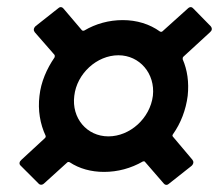

<svg xmlns="http://www.w3.org/2000/svg" viewBox="-20 -570 610 535"><path d="M503 -303C507 -341 502 -375 489 -405C489 -408 489 -410 491 -412L565 -480C571 -485 572 -491 567 -497L519 -546C515 -551 509 -552 503 -546L433 -483C431 -481 429 -481 426 -482C397 -503 361 -514 322 -514C284 -514 247 -504 215 -485C212 -484 210 -484 208 -486L157 -546C152 -552 146 -551 141 -546L79 -497C73 -491 73 -485 77 -480L132 -417C133 -415 133 -413 132 -410C110 -378 94 -341 90 -303C85 -263 92 -224 107 -192C108 -189 107 -187 105 -185L40 -125C34 -120 32 -113 38 -108L87 -59C91 -54 98 -54 103 -59L167 -117C169 -119 171 -119 174 -118C201 -100 234 -91 270 -91C308 -91 345 -101 378 -120C381 -121 382 -121 384 -119L436 -59C441 -53 447 -54 452 -59L514 -108C520 -114 520 -120 516 -125L462 -189C460 -191 460 -193 462 -196C484 -227 498 -264 503 -303ZM187 -303C194 -365 250 -416 310 -416C369 -416 413 -365 406 -303C398 -240 342 -190 282 -190C222 -190 179 -241 187 -303Z"/></svg>

Font: Barlow Semi Condensed SemiBold
Style: Italic
Weight: 600
Width: 4
Italic angle: -7°
Designer: Jeremy Tribby
Foundry: Tribby Type
Version: Version 1.422;hotconv 1.0.109;makeotfexe 2.5.65596